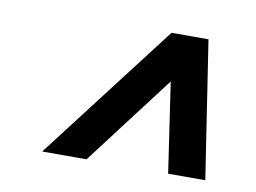

<svg xmlns="http://www.w3.org/2000/svg" viewBox="-52 -779 704 527"><g transform="rotate(10 300.0 -516.0)"><path d="M445 -324.5 408 -575 217.5 -324.5H94L387 -707H490L548.5 -324.5Z"/></g></svg>

Font: Newsreader 6pt
Style: Bold Italic
Weight: 700
Italic angle: -17°
Designer: Hugues Gentile
Foundry: Production Type
Version: Version 1.003; ttfautohint (v1.8.3)